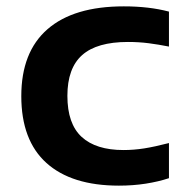

<svg xmlns="http://www.w3.org/2000/svg" viewBox="-20 -574 582 604"><path d="M354 10Q205.5 10 126.2 -61.2Q47 -132.5 47 -271.5Q47 -410.5 129.5 -482.2Q212 -554 369.5 -554Q449 -554 511.5 -537.5V-427.5Q478.5 -434 447.8 -438Q417 -442 382.5 -442Q285 -442 238.5 -400.8Q192 -359.5 192 -272.5Q192 -184.5 237 -143.2Q282 -102 368.5 -102Q401 -102 434 -107.2Q467 -112.5 511.5 -124V-13.5Q478.5 -2.5 438.2 3.8Q398 10 354 10Z"/></svg>

Font: Encode Sans Expanded Expanded SemiBold
Style: Regular
Weight: 600
Width: 7
Designer: Multiple Designers
Foundry: Impallari Type
Version: Version 3.000; ttfautohint (v1.8.3) -l 8 -r 50 -G 200 -x 14 